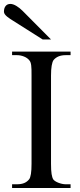

<svg xmlns="http://www.w3.org/2000/svg" viewBox="-35 -948 401 968"><path d="M222.2 -749 78.1 -894Q64 -908.2 47.4 -918.2Q30.8 -928.2 17.1 -928.2Q2 -928.2 -6.6 -917.7Q-15.1 -907.2 -15.1 -889.2Q-15.1 -882.3 -10.5 -876Q-5.9 -869.6 1 -864Q7.8 -858.4 15.6 -853.3Q23.4 -848.1 29.8 -844.2L180.2 -749ZM320.8 0V-19H295.9Q287.1 -19 277.3 -21.2Q267.6 -23.4 258.8 -26.9Q250 -30.3 243.4 -34.7Q236.8 -39.1 233.9 -43Q228 -52.2 225.1 -70.6Q222.2 -88.9 222.2 -122.1V-566.9Q222.2 -597.7 225.6 -617.2Q229 -636.7 234.9 -645Q255.4 -669.9 295.9 -669.9H320.8V-688H25.9V-669.9H50.8Q68.4 -669.9 85.7 -663.1Q103 -656.2 112.8 -644Q116.7 -639.6 118.9 -633.5Q121.1 -627.4 122.3 -618.4Q123.5 -609.4 123.8 -596.9Q124 -584.5 124 -566.9V-122.1Q124 -59.1 111.8 -43.9Q101.6 -31.2 86.9 -25.1Q72.3 -19 50.8 -19H25.9V0Z"/></svg>

Font: Galatia SIL
Style: Regular
Weight: 400
Designer: Development by SIL's NRSI team
Version: Version 2.1